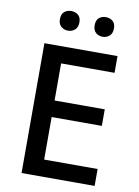

<svg xmlns="http://www.w3.org/2000/svg" viewBox="-98 -976 753 1040"><g transform="rotate(10 278.5 -455.5)"><path d="M497 0H95V-714H497V-622H203V-418H479V-327H203V-93H497ZM155 -857Q155 -886 171 -898.5Q187 -911 208 -911Q230 -911 246 -898.5Q262 -886 262 -858Q262 -830 246 -816.5Q230 -803 208 -803Q187 -803 171 -816.5Q155 -830 155 -857ZM346 -857Q346 -886 361.5 -898.5Q377 -911 399 -911Q420 -911 436 -898.5Q452 -886 452 -858Q452 -830 436 -816.5Q420 -803 399 -803Q377 -803 361.5 -816.5Q346 -830 346 -857Z"/></g></svg>

Font: Noto Sans Thai Medium
Style: Regular
Weight: 500
Designer: Monotype Design Team
Foundry: Monotype Imaging Inc.
Version: Version 2.001